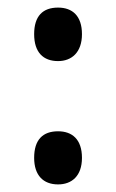

<svg xmlns="http://www.w3.org/2000/svg" viewBox="-20 -567 306 506"><path d="M70 -477C70 -429 94 -406 133 -406C169 -406 196 -429 196 -477C196 -525 171 -547 133 -547C93 -547 70 -525 70 -477ZM70 -151C70 -105 94 -81 133 -81C169 -81 196 -103 196 -151C196 -200 170 -221 133 -221C93 -221 70 -199 70 -151Z"/></svg>

Font: Noto Sans Kannada UI Condensed Medium
Style: Regular
Weight: 500
Width: 3
Designer: Jelle Bosma - Monotype Design Team
Foundry: Monotype Imaging Inc.
Version: Version 2.005